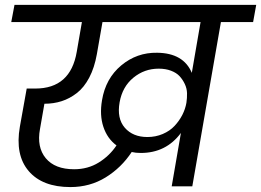

<svg xmlns="http://www.w3.org/2000/svg" viewBox="-20 -760 1065 783"><path d="M680.2 0 717.8 -217.8Q657.2 -136.2 554.2 -136.2Q533.2 -136.2 517.1 -140.1Q475.1 -76.2 410.9 -36.6Q346.7 2.9 267.1 2.9Q152.8 2.9 96.9 -62.5Q41 -127.9 61 -243.2L88.9 -398.9H124Q267.6 -398.9 293 -548.8L314 -669.9H25.9L39.1 -740.2H1024.9L1012.2 -669.9H880.9L764.2 0ZM581.1 -201.2Q614.7 -201.2 643.8 -213.6Q672.9 -226.1 692.1 -246.8Q711.4 -267.6 723.6 -291.5Q735.8 -315.4 740.2 -340.8Q743.2 -360.4 742.7 -379.9Q742.2 -399.4 733.6 -417.5Q725.1 -435.5 712.2 -449.5Q699.2 -463.4 677.2 -471.7Q655.3 -480 627 -480Q568.8 -480 523.9 -443.1Q479 -406.2 467.8 -342.8Q456.1 -276.9 489 -239Q522 -201.2 581.1 -201.2ZM282.2 -69.8Q338.4 -69.8 382.6 -97.2Q426.8 -124.5 455.1 -167Q417.5 -194.8 401.6 -242.7Q385.7 -290.5 396 -351.1Q410.6 -439.9 474.4 -493.2Q538.1 -546.4 621.1 -544.9Q728.5 -543.5 762.2 -462.9L797.9 -669.9H397.9L375 -539.1Q365.2 -483.9 344 -443.6Q322.8 -403.3 293.5 -380.6Q264.2 -357.9 231.4 -347.4Q198.7 -336.9 161.1 -336.9L143.1 -233.9Q129.4 -159.7 166.7 -114.7Q204.1 -69.8 282.2 -69.8Z"/></svg>

Font: Poppins
Style: Italic
Weight: 400
Italic angle: -10°
Designer: Ninad Kale (Devanagari), Jonny Pinhorn (Latin)
Foundry: Indian Type Foundry
Version: Version 3.200;PS 1.000;hotconv 16.6.54;makeotf.lib2.5.65590